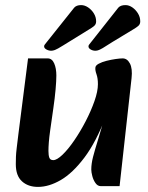

<svg xmlns="http://www.w3.org/2000/svg" viewBox="-20 -720 579 753"><path d="M129 13Q90 13 66 -9Q42 -31 42 -76Q42 -91 42.5 -105Q43 -119 45.5 -139.5Q48 -160 52 -193L90 -491H167Q184 -491 192.5 -471.5Q201 -452 201 -424Q201 -403 198 -369Q195 -335 189 -294L177 -210Q173 -182 171.5 -162Q170 -142 170 -128Q170 -111 173.5 -101.5Q177 -92 189 -92Q203 -92 225 -113Q247 -134 271 -169Q295 -204 316 -244.5Q337 -285 350.5 -323.5Q364 -362 364 -390Q364 -413 358.5 -428.5Q353 -444 354 -454Q354 -463 367 -470Q380 -477 398 -481.5Q416 -486 433.5 -488.5Q451 -491 461 -491Q479 -491 489.5 -471Q500 -451 496 -414L449 10H375Q363 10 354.5 -2Q346 -14 342 -29.5Q338 -45 338 -55Q338 -78 345 -105Q352 -132 365 -174Q378 -216 396 -282V-265Q357 -163 311 -102Q265 -41 218.5 -14Q172 13 129 13ZM161 -552Q158 -548 155.5 -545Q153 -542 153 -538Q153 -531 162 -526Q171 -521 181 -521Q187 -521 195.5 -524Q204 -527 228 -542L330 -605Q342 -612 349.5 -618.5Q357 -625 357 -636Q357 -653 348 -667.5Q339 -682 325.5 -691Q312 -700 298 -700Q280 -700 271 -690ZM335 -552Q332 -548 329.5 -545Q327 -542 327 -538Q327 -531 335.5 -526Q344 -521 354 -521Q358 -521 364 -522.5Q370 -524 383 -531.5Q396 -539 422 -556L503 -605Q515 -612 522.5 -618.5Q530 -625 530 -636Q530 -653 521 -667.5Q512 -682 499 -691Q486 -700 472 -700Q453 -700 444 -690Z"/></svg>

Font: Alkatra Medium
Style: Regular
Weight: 500
Designer: Suman Bhandary
Version: Version 1.100;gftools[0.9.22]